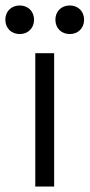

<svg xmlns="http://www.w3.org/2000/svg" viewBox="-72 -682 328 702"><path d="M57 0H126V-487.5H57ZM0 -557.5C30.5 -557.5 52.5 -579 52.5 -610C52.5 -640.5 30.5 -662 0 -662C-30.5 -662 -52.5 -640.5 -52.5 -610C-52.5 -579 -30.5 -557.5 0 -557.5ZM183 -557.5C213.5 -557.5 235.5 -579 235.5 -610C235.5 -640.5 213.5 -662 183 -662C152.5 -662 130.5 -640.5 130.5 -610C130.5 -579 152.5 -557.5 183 -557.5Z"/></svg>

Font: MCL Standard Light
Style: Regular
Weight: 300
Designer: Květoslav Bartoš
Foundry: Florian Karsten
Version: Version 1.001;Glyphs 3.2.3 (3260)